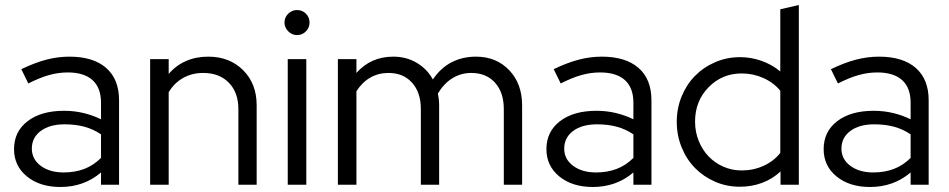

<svg xmlns="http://www.w3.org/2000/svg" viewBox="-20 -737 3786 766"><path d="M221 9Q139 9 87.5 -33Q36 -75 36 -142Q36 -212 90 -253.5Q144 -295 236 -295Q276 -295 313.5 -286Q351 -277 383 -261V-327Q383 -387 349 -417.5Q315 -448 250 -448Q213 -448 175.5 -437.5Q138 -427 93 -404L65 -461Q119 -487 165 -499Q211 -511 257 -511Q352 -511 403.5 -466Q455 -421 455 -337V0H383V-49Q349 -20 308.5 -5.5Q268 9 221 9ZM107 -144Q107 -102 142.5 -75.5Q178 -49 234 -49Q279 -49 316 -63Q353 -77 383 -107V-201Q352 -222 316.5 -231.5Q281 -241 238 -241Q178 -241 142.5 -214.5Q107 -188 107 -144Z M579 0V-501H653V-442Q682 -476 722 -493.5Q762 -511 811 -511Q896 -511 950 -457Q1004 -403 1004 -317V0H931V-302Q931 -368 893 -407Q855 -446 791 -446Q746 -446 710.5 -426Q675 -406 653 -369V0Z M1165 -597Q1145 -597 1130 -612Q1115 -627 1115 -647Q1115 -668 1130 -682.5Q1145 -697 1165 -697Q1186 -697 1200.5 -682.5Q1215 -668 1215 -647Q1215 -627 1200.5 -612Q1186 -597 1165 -597ZM1202 -501V0H1128V-501Z M1328 0V-501H1402V-446Q1430 -478 1467 -494.5Q1504 -511 1549 -511Q1601 -511 1642.5 -486.5Q1684 -462 1707 -420Q1738 -466 1781.5 -488.5Q1825 -511 1879 -511Q1960 -511 2011.5 -457Q2063 -403 2063 -317V0H1990V-302Q1990 -368 1955 -407Q1920 -446 1860 -446Q1819 -446 1785 -425Q1751 -404 1727 -364Q1729 -353 1730.5 -341.5Q1732 -330 1732 -317V0H1659V-302Q1659 -368 1624 -407Q1589 -446 1530 -446Q1490 -446 1457.5 -427.5Q1425 -409 1402 -373V0Z M2345 9Q2263 9 2211.5 -33Q2160 -75 2160 -142Q2160 -212 2214 -253.5Q2268 -295 2360 -295Q2400 -295 2437.5 -286Q2475 -277 2507 -261V-327Q2507 -387 2473 -417.5Q2439 -448 2374 -448Q2337 -448 2299.5 -437.5Q2262 -427 2217 -404L2189 -461Q2243 -487 2289 -499Q2335 -511 2381 -511Q2476 -511 2527.5 -466Q2579 -421 2579 -337V0H2507V-49Q2473 -20 2432.5 -5.5Q2392 9 2345 9ZM2231 -144Q2231 -102 2266.5 -75.5Q2302 -49 2358 -49Q2403 -49 2440 -63Q2477 -77 2507 -107V-201Q2476 -222 2440.5 -231.5Q2405 -241 2362 -241Q2302 -241 2266.5 -214.5Q2231 -188 2231 -144Z M3094 0V-53Q3062 -23 3020.5 -7.5Q2979 8 2932 8Q2879 8 2833 -12Q2787 -32 2753 -66.5Q2719 -101 2699.5 -149Q2680 -197 2680 -251Q2680 -305 2699.5 -352.5Q2719 -400 2753 -434.5Q2787 -469 2833.5 -489Q2880 -509 2933 -509Q2976 -509 3017.5 -494.5Q3059 -480 3093 -452V-700L3167 -717V0ZM2753 -252Q2753 -211 2767.5 -175Q2782 -139 2807 -113Q2832 -87 2866 -72Q2900 -57 2939 -57Q2986 -57 3026.5 -75.5Q3067 -94 3093 -127V-375Q3067 -407 3026 -425.5Q2985 -444 2939 -444Q2861 -444 2807 -389Q2753 -334 2753 -252Z M3451 9Q3369 9 3317.5 -33Q3266 -75 3266 -142Q3266 -212 3320 -253.5Q3374 -295 3466 -295Q3506 -295 3543.5 -286Q3581 -277 3613 -261V-327Q3613 -387 3579 -417.5Q3545 -448 3480 -448Q3443 -448 3405.5 -437.5Q3368 -427 3323 -404L3295 -461Q3349 -487 3395 -499Q3441 -511 3487 -511Q3582 -511 3633.5 -466Q3685 -421 3685 -337V0H3613V-49Q3579 -20 3538.5 -5.5Q3498 9 3451 9ZM3337 -144Q3337 -102 3372.5 -75.5Q3408 -49 3464 -49Q3509 -49 3546 -63Q3583 -77 3613 -107V-201Q3582 -222 3546.5 -231.5Q3511 -241 3468 -241Q3408 -241 3372.5 -214.5Q3337 -188 3337 -144Z"/></svg>

Font: Red Hat Display
Style: Regular
Weight: 400
Designer: Pentagram / MCKL
Foundry: Pentagram / MCKL
Version: Version 1.003; Red Hat Display